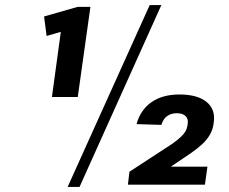

<svg xmlns="http://www.w3.org/2000/svg" viewBox="-20 -729 904 758"><path d="M287 -346H185L224 -632L257 -614L164 -587L154 -664L287 -702H337ZM571 -709H617L294 9H247ZM491 -51 661 -162Q683 -178 695 -189.5Q707 -201 712.5 -211Q718 -221 720 -233L721 -240Q724 -260 712.5 -271Q701 -282 678 -282Q655 -282 639.5 -270.5Q624 -259 617 -236L519 -239Q535 -296 578.5 -326Q622 -356 688 -356Q759 -356 795 -327Q831 -298 824 -247L823 -239Q820 -217 808.5 -197Q797 -177 778 -159.5Q759 -142 733 -124L573 -16L588 -71H799L789 0H485Z"/></svg>

Font: Pathway Extreme 8pt Thin 12pt SemiBold
Style: Italic
Weight: 600
Italic angle: -8°
Version: Version 1.001;gftools[0.9.26]